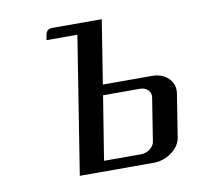

<svg xmlns="http://www.w3.org/2000/svg" viewBox="-58 -498 583 559"><g transform="rotate(-10 234.0 -219.0)"><path d="M107.9 -405.8 110.8 -421.9Q113.8 -438 130.9 -438H276.9L247.1 -250H392.1Q422.4 -250 440.4 -231.9Q455.6 -217.3 455.6 -196.8Q455.6 -190.9 455.1 -188L435.1 -62Q431.6 -36.1 407.2 -18.1Q383.3 0 352.1 0H134.8L199.2 -405.8ZM211.9 -30.8H320.8Q335.9 -30.8 348.1 -40Q360.8 -50.3 361.8 -62L381.8 -188Q383.8 -201.2 375 -210Q365.7 -219.2 351.1 -219.2H242.2Z"/></g></svg>

Font: Hhenum
Style: Italic
Weight: 400
Designer: T. Christopher White
Version: Version 1.0